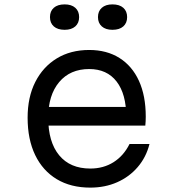

<svg xmlns="http://www.w3.org/2000/svg" viewBox="-20 -841 790 876"><path d="M179 -353H588L556 -308Q556 -412 512 -469Q468 -526 387 -526Q300 -526 250 -466.5Q200 -407 200 -304Q200 -193 250 -132.5Q300 -72 392 -72Q452 -72 498 -101Q544 -130 571 -184H662Q647 -124 608.5 -79Q570 -34 514.5 -9.5Q459 15 392 15Q303 15 239 -23.5Q175 -62 140.5 -133.5Q106 -205 106 -304Q106 -398 141 -467Q176 -536 239 -574.5Q302 -613 387 -613Q467 -613 525 -576.5Q583 -540 614 -472Q645 -404 645 -309Q645 -299 644.5 -288.5Q644 -278 643 -268H179ZM275 -705Q243 -705 225.5 -720.5Q208 -736 208 -763Q208 -790 225.5 -805.5Q243 -821 275 -821Q306 -821 323.5 -805.5Q341 -790 341 -763Q341 -736 323.5 -720.5Q306 -705 275 -705ZM493 -705Q462 -705 444.5 -720.5Q427 -736 427 -763Q427 -790 444.5 -805.5Q462 -821 493 -821Q525 -821 542.5 -805.5Q560 -790 560 -763Q560 -736 542.5 -720.5Q525 -705 493 -705Z"/></svg>

Font: Martian Mono SemiExpanded Light
Style: Regular
Weight: 300
Width: 6
Monospace: yes
Designer: Roman Shamin
Foundry: Evil Martians
Version: Version 0.930